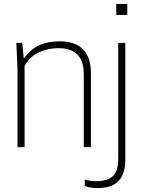

<svg xmlns="http://www.w3.org/2000/svg" viewBox="-20 -748 735 976"><path d="M478 208Q433 208 411 197V164Q433 173 470 173Q524 173 552.5 148.5Q581 124 581 58V-530H617V65Q617 208 478 208ZM627 -672H571V-728H627ZM442 0H406V-370Q406 -439 373 -471Q340 -503 279 -503Q243 -503 214.5 -495Q186 -487 164.5 -474.5Q143 -462 128.5 -446Q114 -430 105 -414V0H69V-400L63 -530H93L101 -450Q159 -538 283 -538Q364 -538 403 -496Q442 -454 442 -380Z"/></svg>

Font: Tanohe Sans ExtraLight
Style: Regular
Weight: 250
Designer: Village Type and Design LLC & Cristiano Sobral
Foundry: Cooper Hewitt Smithsonian Design Museum
Version: Version 1.00;May 30, 2020;FontCreator 12.0.0.2522 64-bit; tt